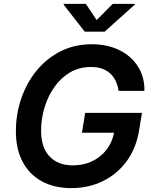

<svg xmlns="http://www.w3.org/2000/svg" viewBox="-20 -967 795 997"><path d="M351.1 9.8Q261.7 9.8 197 -25.6Q132.3 -61 97.4 -127.2Q62.5 -193.4 62.5 -285.2Q62.5 -373.5 90.1 -454.6Q117.7 -535.6 169.4 -599.4Q221.2 -663.1 293.9 -700.2Q366.7 -737.3 456.5 -737.3Q536.1 -737.3 598.4 -707.3Q660.6 -677.2 695.8 -622.6Q731 -567.9 730 -495.1H595.7Q587.9 -552.7 551.8 -585.9Q515.6 -619.1 452.6 -619.1Q391.1 -619.1 343 -590.6Q294.9 -562 261.7 -514.2Q228.5 -466.3 210.9 -407.7Q193.4 -349.1 193.4 -288.6Q193.4 -200.7 237.5 -154.5Q281.7 -108.4 356.9 -108.4Q440.4 -108.4 498.8 -155Q557.1 -201.7 572.3 -277.8H405.3L422.4 -380.9H717.3L702.1 -289.1Q686.5 -195.3 636.7 -128.4Q586.9 -61.5 512.9 -25.9Q439 9.8 351.1 9.8ZM425.8 -946.8 481.9 -862.8 565.4 -946.8H680.7L679.7 -942.9L523.4 -802.7H419.9L310.5 -942.9L311.5 -946.8Z"/></svg>

Font: Inter Semi Bold
Style: Italic
Weight: 600
Italic angle: -9.39999°
Designer: Rasmus Andersson
Foundry: rsms
Version: Version 4.000;git-3c8e0fc